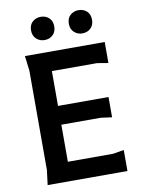

<svg xmlns="http://www.w3.org/2000/svg" viewBox="-96 -959 772 1026"><g transform="rotate(-10 290.0 -446.0)"><path d="M78 0 88 -80V-620L78 -700H511V-586L451 -596H206V-407H480V-297L420 -305H206V-104H451L511 -114V0ZM402 -766Q376 -766 357.5 -783Q339 -800 339 -829Q339 -859 357.5 -875.5Q376 -892 402 -892Q429 -892 447 -875.5Q465 -859 465 -829Q465 -800 447 -783Q429 -766 402 -766ZM197 -766Q171 -766 152.5 -783Q134 -800 134 -829Q134 -859 152.5 -875.5Q171 -892 197 -892Q224 -892 242 -875.5Q260 -859 260 -829Q260 -800 242 -783Q224 -766 197 -766Z"/></g></svg>

Font: AR One Sans SemiBold
Style: Regular
Weight: 600
Designer: Niteesh Yadav
Foundry: Niteesh Yadav
Version: Version 1.001;gftools[0.9.33]